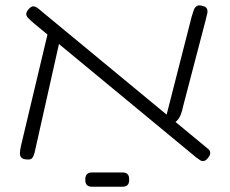

<svg xmlns="http://www.w3.org/2000/svg" viewBox="-20 -593 872 727"><path d="M766 7Q759 15 752 16.5Q745 18 738.5 14Q732 10 724 4L108 -505Q94 -517 86.5 -525Q79 -533 79.5 -541Q80 -549 89 -559Q99 -570 107.5 -569Q116 -568 126.5 -559.5Q137 -551 151 -539L767 -30Q774 -25 775.5 -18.5Q777 -12 774.5 -6Q772 0 766 7ZM74 10Q64 8 59.5 2Q55 -4 55.5 -14.5Q56 -25 59 -39L163 -476L209 -452L115 -33Q111 -12 106.5 -2Q102 8 95 10Q88 12 74 10ZM625 -117 603 -128 706 -531Q710 -545 714 -555.5Q718 -566 726 -570.5Q734 -575 749 -570Q760 -567 763.5 -560Q767 -553 765 -543Q763 -533 759 -518L674 -193Q670 -173 664.5 -159Q659 -145 649.5 -135.5Q640 -126 625 -117ZM328 114Q303 114 303 89V85Q303 73 309.5 66.5Q316 60 328 60H444Q469 60 469 85V89Q469 114 444 114Z"/></svg>

Font: Fredoka Expanded Light
Style: Regular
Weight: 300
Width: 7
Designer: Ben Nathan
Foundry: Milena B. Brandão, Ben Nathan
Version: Version 2.001